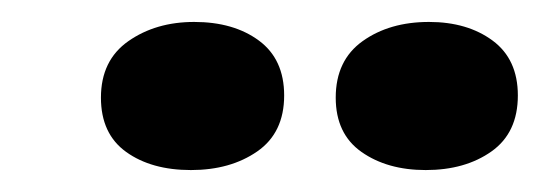

<svg xmlns="http://www.w3.org/2000/svg" viewBox="-20 -751 492 175"><path d="M154 -596Q118 -596 95 -612.5Q72 -629 72 -662Q72 -696 97 -713.5Q122 -731 157 -731Q193 -731 216 -714Q239 -697 239 -664Q239 -630 214.5 -613Q190 -596 154 -596ZM368 -596Q333 -596 309.5 -612.5Q286 -629 286 -662Q286 -696 310.5 -713.5Q335 -731 371 -731Q406 -731 429 -714Q452 -697 452 -664Q452 -630 428 -613Q404 -596 368 -596Z"/></svg>

Font: Sansita Swashed Light Medium
Style: Regular
Weight: 500
Version: Version 1.003